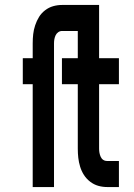

<svg xmlns="http://www.w3.org/2000/svg" viewBox="-20 -755 540 775"><path d="M112 0V-415H72V-520H112V-580Q112 -599 114 -617Q116 -635 122 -653Q128 -671 137.5 -686.5Q147 -702 162 -713.5Q177 -725 194.5 -730Q212 -735 231 -735H380V-520H460V-415H380V-155Q380 -146 381.5 -138Q383 -130 386.5 -122Q390 -114 397 -109.5Q404 -105 413 -105H460V0H413Q394 0 376.5 -5Q359 -10 344 -21.5Q329 -33 319 -48.5Q309 -64 303.5 -82Q298 -100 296 -118Q294 -136 294 -155V-415H230V-520H294V-630H231Q222 -630 215 -625Q208 -620 204.5 -612.5Q201 -605 199.5 -597Q198 -589 198 -580V0Z"/></svg>

Font: Iosevka SS18 Extrabold
Style: Regular
Weight: 800
Monospace: yes
Designer: Belleve Invis
Foundry: Belleve Invis
Version: Version 25.1.1; ttfautohint (v1.8.4)